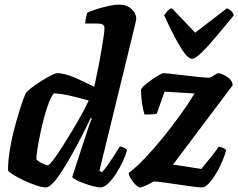

<svg xmlns="http://www.w3.org/2000/svg" viewBox="-20 -820 1043 840"><path d="M181 0Q165 0 138 -9Q111 -18 83.5 -31Q56 -44 36.5 -56.5Q17 -69 15 -75Q15 -111 21.5 -154.5Q28 -198 39 -242Q50 -286 61.5 -323.5Q73 -361 82 -385.5Q91 -410 94 -414Q100 -422 118 -436Q136 -450 159 -464.5Q182 -479 202 -489.5Q222 -500 231 -500Q260 -500 304.5 -481.5Q349 -463 392 -440Q394 -449 399.5 -474Q405 -499 411.5 -532Q418 -565 423.5 -598Q429 -631 433 -657.5Q437 -684 437 -696Q437 -708 429.5 -712.5Q422 -717 408 -717H353Q353 -729 356 -742Q359 -755 361 -764Q375 -771 401.5 -779.5Q428 -788 456 -794Q484 -800 501 -800Q534 -800 555 -781Q576 -762 576 -737Q576 -733 571 -712Q566 -691 561 -671L415 -73L425 -66Q435 -75 449.5 -95.5Q464 -116 479 -139Q494 -162 504 -179Q513 -179 523.5 -173.5Q534 -168 536 -163Q530 -142 517.5 -114.5Q505 -87 488 -60.5Q471 -34 453 -17Q435 0 419 0Q408 0 388.5 -5Q369 -10 348.5 -17.5Q328 -25 313 -33Q298 -41 296 -46L357 -233Q365 -257 371.5 -275.5Q378 -294 382 -301L377 -304Q361 -270 340 -229Q319 -188 296.5 -147.5Q274 -107 252.5 -73.5Q231 -40 212.5 -20Q194 0 181 0ZM190 -97Q195 -97 212 -119Q229 -141 251 -175.5Q273 -210 296.5 -249Q320 -288 339 -323Q358 -358 368 -380Q316 -395 281.5 -402.5Q247 -410 216 -412Q205 -400 194 -371.5Q183 -343 173 -306Q163 -269 155.5 -232Q148 -195 143.5 -165.5Q139 -136 139 -123Q148 -113 165 -105Q182 -97 190 -97ZM593 0Q585 0 573 -12Q561 -24 552 -39Q543 -54 543 -63Q576 -88 615 -129Q654 -170 694 -219.5Q734 -269 770 -319Q806 -369 831 -411L700 -419L666 -323Q658 -320 643 -319.5Q628 -319 612 -319Q606 -338 601.5 -368Q597 -398 597 -427Q599 -435 612.5 -447Q626 -459 643.5 -471Q661 -483 675.5 -491.5Q690 -500 695 -500Q702 -500 728.5 -497Q755 -494 788.5 -490Q822 -486 851.5 -483Q881 -480 894 -480Q898 -480 907 -485Q916 -490 924 -495Q932 -500 935 -500Q940 -500 955 -494Q970 -488 983.5 -476Q997 -464 998 -447L737 -100L861 -81Q871 -94 886 -112Q901 -130 915 -148Q929 -166 936 -178Q945 -178 956 -173Q967 -168 969 -163Q965 -144 953.5 -116.5Q942 -89 926 -62Q910 -35 893.5 -17.5Q877 0 863 0Q850 0 821 -4Q792 -8 758 -13Q724 -18 694.5 -22Q665 -26 652 -26Q636 -16 617.5 -8Q599 0 593 0ZM820 -563Q805 -563 786 -589Q767 -615 744.5 -658Q722 -701 698 -753Q705 -762 712 -771Q719 -780 732 -784L834 -677L973 -784Q985 -779 993 -770.5Q1001 -762 1003 -753Q961 -702 924.5 -658.5Q888 -615 861 -589Q834 -563 820 -563Z"/></svg>

Font: Texturina ExtraBold
Style: Italic
Weight: 800
Italic angle: -11°
Designer: Guillermo Torres Carreño
Foundry: Omnibus-Type
Version: Version 1.002; ttfautohint (v1.8.3)